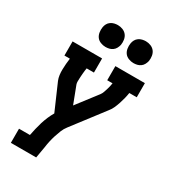

<svg xmlns="http://www.w3.org/2000/svg" viewBox="-228 -871 1056 1189"><g transform="rotate(30 300.0 -276.5)"><path d="M46 205V104H124Q124 104 124 104Q124 104 124 104Q129 79 134.5 55Q140 31 147.5 6.5Q155 -18 165 -41.5Q175 -65 188 -87L107 -273Q100 -290 97.5 -309.5Q95 -329 95.5 -349Q96 -369 97.5 -389Q99 -409 102 -429H63V-530H274V-429H222Q220 -419 219 -409Q218 -399 217 -389Q216 -379 215.5 -369.5Q215 -360 214.5 -350Q214 -340 214 -330Q214 -320 217 -311L264 -188L376 -334Q384 -345 388 -357Q392 -369 396 -381Q400 -393 402.5 -405Q405 -417 407 -429H369V-530H580V-429H527Q524 -409 519 -389Q514 -369 507.5 -349Q501 -329 492.5 -309.5Q484 -290 470 -273L301 -52Q286 -33 277 -10.5Q268 12 261 34Q254 56 249 78.5Q244 101 241 124L227 205ZM456 -602Q438 -602 420.5 -609Q403 -616 393 -629.5Q383 -643 380 -661.5Q377 -680 380 -699Q382 -712 388.5 -724Q395 -736 406.5 -744Q418 -752 431 -755Q444 -758 456 -758Q475 -758 492 -751Q509 -744 519.5 -730.5Q530 -717 533 -698.5Q536 -680 533 -661Q530 -648 523.5 -636Q517 -624 506 -616Q495 -608 482 -605Q469 -602 456 -602ZM256 -602Q238 -602 220.5 -609Q203 -616 193 -629.5Q183 -643 180 -661.5Q177 -680 180 -699Q182 -712 188.5 -724Q195 -736 206.5 -744Q218 -752 231 -755Q244 -758 256 -758Q275 -758 292 -751Q309 -744 319.5 -730.5Q330 -717 333 -698.5Q336 -680 333 -661Q330 -648 323.5 -636Q317 -624 306 -616Q295 -608 282 -605Q269 -602 256 -602Z"/></g></svg>

Font: Iosevka Curly Slab ExObl
Style: Bold
Weight: 700
Width: 7
Italic angle: -9°
Monospace: yes
Designer: Belleve Invis
Foundry: Belleve Invis
Version: Version 11.0.0; ttfautohint (v1.8.3)